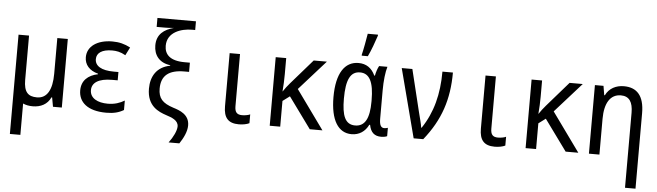

<svg xmlns="http://www.w3.org/2000/svg" viewBox="-57 -1018 5113 1495"><g transform="rotate(5 2500.0 -270.0)"><path d="M213 10C276 10 327 -16 353 -72H358L371 0H440V-536H358V-257C358 -132 319 -62 240 -62C171 -62 137 -94 137 -190V-536H55V240H137V-5C158 5 184 10 213 10Z M787 10C845 10 885 0 924 -23V-97C889 -76 848 -61 793 -61C714 -61 654 -92 654 -155C654 -212 704 -249 812 -249H855V-314H819C721 -314 671 -346 671 -399C671 -448 714 -477 792 -477C825 -477 857 -472 897 -449L929 -512C884 -536 841 -547 788 -547C670 -547 592 -492 592 -407C592 -349 629 -305 698 -287V-283C620 -267 571 -222 571 -146C571 -56 639 10 787 10Z M1292 198H1376C1406 153 1432 102 1432 53C1432 -33 1354 -59 1306 -74C1219 -102 1186 -138 1186 -214C1186 -316 1246 -363 1366 -363H1403V-435H1362C1248 -435 1204 -482 1204 -550C1204 -657 1313 -692 1397 -692H1422V-760H1121V-690H1186C1209 -690 1232 -691 1257 -694C1180 -674 1123 -633 1123 -546C1123 -471 1165 -413 1252 -402V-398C1147 -378 1103 -301 1103 -206C1103 -69 1195 -32 1255 -12C1298 2 1351 20 1351 68C1351 101 1326 153 1292 198Z M1824 10C1855 10 1886 4 1906 -6V-75C1896 -69 1867 -63 1844 -63C1803 -63 1786 -81 1786 -129V-536H1705V-121C1705 -31 1741 10 1824 10Z M2065 0H2147V-201L2202 -242L2378 0H2477L2258 -304L2465 -536H2362L2194 -343C2173 -319 2159 -300 2142 -275H2141C2145 -325 2147 -363 2147 -410V-536H2065Z M2731 -614V-606H2779C2803 -655 2827 -724 2843 -772V-780H2763C2759 -751 2739 -644 2731 -614ZM2705 10C2764 10 2810 -20 2837 -75H2843C2854 -16 2885 10 2936 10C2956 10 2975 6 2983 1V-64C2974 -61 2963 -59 2955 -59C2929 -59 2917 -80 2917 -129V-349C2917 -427 2925 -494 2938 -537H2873C2862 -518 2852 -487 2847 -460H2842C2815 -518 2772 -547 2712 -547C2604 -547 2540 -452 2540 -266C2540 -85 2601 10 2705 10ZM2727 -60C2648 -60 2622 -129 2622 -261C2622 -407 2654 -475 2730 -475C2805 -475 2838 -407 2838 -267V-256C2838 -126 2804 -60 2727 -60Z M3190 0H3265C3395 -162 3450 -327 3450 -537H3368C3368 -361 3330 -214 3245 -88H3241C3238 -117 3225 -159 3213 -209L3133 -537H3050Z M3824 10C3855 10 3886 4 3906 -6V-75C3896 -69 3867 -63 3844 -63C3803 -63 3786 -81 3786 -129V-536H3705V-121C3705 -31 3741 10 3824 10Z M4065 0H4147V-201L4202 -242L4378 0H4477L4258 -304L4465 -536H4362L4194 -343C4173 -319 4159 -300 4142 -275H4141C4145 -325 4147 -363 4147 -410V-536H4065Z M4560 0H4642V-279C4642 -404 4687 -474 4769 -474C4834 -474 4863 -430 4863 -346V240H4945V-350C4945 -487 4887 -547 4786 -547C4725 -547 4671 -520 4644 -464H4639L4627 -536H4560Z"/></g></svg>

Font: Noto Sans Mono ExtraCondensed
Style: Regular
Weight: 400
Width: 2
Designer: Monotype Design Team
Foundry: Monotype Imaging Inc.
Version: Version 2.014